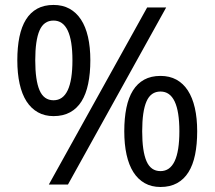

<svg xmlns="http://www.w3.org/2000/svg" viewBox="-20 -744 865 774"><path d="M122.1 -501Q122.1 -420.4 139.4 -380.1Q156.7 -339.8 195.8 -339.8Q272 -339.8 272 -501Q272 -661.1 195.8 -661.1Q156.7 -661.1 139.4 -621.3Q122.1 -581.5 122.1 -501ZM344.2 -501Q344.2 -448.2 335.4 -406.2Q326.7 -364.3 308.6 -335.4Q290.5 -306.6 262.5 -291.3Q234.4 -275.9 195.8 -275.9Q160.2 -275.9 132.8 -291.3Q105.5 -306.6 86.9 -335.4Q68.4 -364.3 59.1 -406.2Q49.8 -448.2 49.8 -501Q49.8 -553.7 58.3 -595.2Q66.9 -636.7 84.7 -665.3Q102.5 -693.8 130.1 -709Q157.7 -724.1 195.8 -724.1Q232.4 -724.1 260 -709Q287.6 -693.8 306.4 -665.3Q325.2 -636.7 334.7 -595.2Q344.2 -553.7 344.2 -501ZM553.2 -214.8Q553.2 -134.3 570.6 -94.2Q587.9 -54.2 627 -54.2Q703.1 -54.2 703.1 -214.8Q703.1 -375 627 -375Q587.9 -375 570.6 -335.2Q553.2 -295.4 553.2 -214.8ZM774.9 -214.8Q774.9 -162.1 766.4 -120.4Q757.8 -78.6 739.7 -49.8Q721.7 -21 693.6 -5.6Q665.5 9.8 627 9.8Q590.8 9.8 563.5 -5.6Q536.1 -21 517.8 -49.8Q499.5 -78.6 490.2 -120.4Q481 -162.1 481 -214.8Q481 -267.6 489.5 -309.1Q498 -350.6 515.9 -379.2Q533.7 -407.7 561.3 -422.9Q588.9 -438 627 -438Q663.6 -438 691.2 -422.9Q718.8 -407.7 737.3 -379.2Q755.9 -350.6 765.4 -309.1Q774.9 -267.6 774.9 -214.8ZM649.9 -713.9 253.9 0H176.8L573.2 -713.9Z"/></svg>

Font: Droid Sans
Style: Regular
Weight: 400
Foundry: Ascender Corporation
Version: Version 1.00 build 114